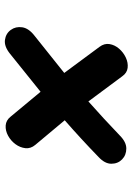

<svg xmlns="http://www.w3.org/2000/svg" viewBox="103 -656 549 795"><g transform="rotate(-90 377.5 -258.5)"><path d="M459 -27Q473 -7 494 -4.5Q515 -2 536.5 -12Q558 -22 573.5 -40Q589 -58 592.5 -79.5Q596 -101 581 -121L473 -267L627 -390Q658 -414 662 -441Q666 -468 651 -488.5Q636 -509 609.5 -512.5Q583 -516 553 -492L395 -365L292 -489Q277 -508 255.5 -509.5Q234 -511 213 -499.5Q192 -488 178 -469Q164 -450 161.5 -428Q159 -406 175 -387L277 -265Q198 -196 125 -125Q97 -99 97 -72Q97 -45 115 -27.5Q133 -10 160 -10Q187 -10 214 -37Q285 -105 355 -167L459 -27Z"/></g></svg>

Font: Balsamiq Sans
Style: Bold Italic
Weight: 700
Italic angle: -12°
Designer: Michael Angeles
Foundry: Balsamiq SRL
Version: Version 1.020; ttfautohint (v1.8.4.7-5d5b);gftools[0.9.26]